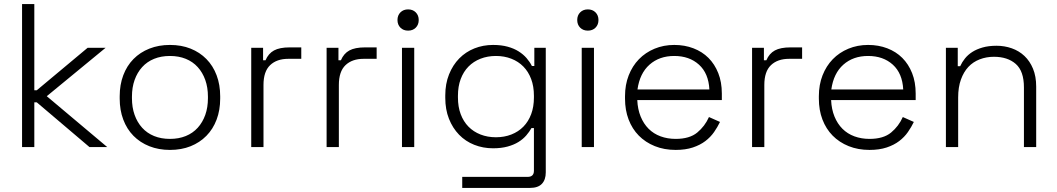

<svg xmlns="http://www.w3.org/2000/svg" viewBox="-20 -720 5175 940"><path d="M88 0V-700H148V-278H160L409 -486H497L209 -249L505 0H418L160 -219H148V0Z M812 14Q757 14 711.5 -4Q666 -22 633.5 -55Q601 -88 583.5 -134.5Q566 -181 566 -237V-249Q566 -305 583.5 -351.5Q601 -398 633.5 -431Q666 -464 711.5 -482Q757 -500 812 -500Q868 -500 913 -482Q958 -464 990.5 -431Q1023 -398 1040.5 -351.5Q1058 -305 1058 -249V-237Q1058 -181 1040.5 -134.5Q1023 -88 990.5 -55Q958 -22 913 -4Q868 14 812 14ZM812 -40Q855 -40 889.5 -54Q924 -68 948 -94.5Q972 -121 985 -157.5Q998 -194 998 -239V-247Q998 -292 985 -328.5Q972 -365 948 -391.5Q924 -418 889.5 -432Q855 -446 812 -446Q769 -446 734.5 -432Q700 -418 676 -391.5Q652 -365 639 -328.5Q626 -292 626 -247V-239Q626 -194 639 -157.5Q652 -121 676 -94.5Q700 -68 734.5 -54Q769 -40 812 -40Z M1210 0V-486H1268V-425H1280Q1294 -458 1321.5 -473Q1349 -488 1398 -488H1455V-432H1391Q1335 -432 1302.5 -401Q1270 -370 1270 -304V0Z M1579 0V-486H1637V-425H1649Q1663 -458 1690.5 -473Q1718 -488 1767 -488H1824V-432H1760Q1704 -432 1671.5 -401Q1639 -370 1639 -304V0Z M1948 0V-486H2008V0ZM1978 -570Q1955 -570 1940.5 -584.5Q1926 -599 1926 -622Q1926 -645 1940.5 -659.5Q1955 -674 1978 -674Q2001 -674 2015.5 -659.5Q2030 -645 2030 -622Q2030 -599 2015.5 -584.5Q2001 -570 1978 -570Z M2408 -48Q2449 -48 2483.5 -61.5Q2518 -75 2542.5 -100Q2567 -125 2580.5 -161Q2594 -197 2594 -243V-251Q2594 -297 2580.5 -333Q2567 -369 2542.5 -394Q2518 -419 2483.5 -432.5Q2449 -446 2408 -446Q2367 -446 2332.5 -432.5Q2298 -419 2273.5 -394Q2249 -369 2235.5 -333Q2222 -297 2222 -251V-243Q2222 -197 2235.5 -161Q2249 -125 2273.5 -100Q2298 -75 2332.5 -61.5Q2367 -48 2408 -48ZM2160 -253Q2160 -310 2178.5 -356Q2197 -402 2228.5 -434Q2260 -466 2302.5 -483Q2345 -500 2394 -500Q2434 -500 2465 -491.5Q2496 -483 2519 -468.5Q2542 -454 2558 -435.5Q2574 -417 2584 -397H2596V-486H2652V124Q2652 160 2633 180Q2614 200 2575 200H2243V146H2563Q2594 146 2594 116V-93H2582Q2572 -75 2556.5 -57Q2541 -39 2518.5 -25Q2496 -11 2465 -2.5Q2434 6 2394 6Q2345 6 2302 -11Q2259 -28 2227.5 -60.5Q2196 -93 2178 -138.5Q2160 -184 2160 -241Z M2828 0V-486H2888V0ZM2858 -570Q2835 -570 2820.5 -584.5Q2806 -599 2806 -622Q2806 -645 2820.5 -659.5Q2835 -674 2858 -674Q2881 -674 2895.5 -659.5Q2910 -645 2910 -622Q2910 -599 2895.5 -584.5Q2881 -570 2858 -570Z M3453 -282Q3449 -361 3402 -403.5Q3355 -446 3281 -446Q3208 -446 3160 -403.5Q3112 -361 3101 -282ZM3288 14Q3232 14 3186 -4.5Q3140 -23 3107.5 -56Q3075 -89 3057.5 -135Q3040 -181 3040 -237V-249Q3040 -305 3058 -351Q3076 -397 3108 -430Q3140 -463 3184.5 -481.5Q3229 -500 3281 -500Q3332 -500 3375 -483.5Q3418 -467 3448.5 -436.5Q3479 -406 3496.5 -362Q3514 -318 3514 -262V-230H3100Q3102 -185 3116.5 -149.5Q3131 -114 3155.5 -89.5Q3180 -65 3214 -52.5Q3248 -40 3288 -40Q3356 -40 3393.5 -71Q3431 -102 3451 -147L3505 -123Q3493 -98 3476 -73.5Q3459 -49 3433.5 -29.5Q3408 -10 3372 2Q3336 14 3288 14Z M3662 0V-486H3720V-425H3732Q3746 -458 3773.5 -473Q3801 -488 3850 -488H3907V-432H3843Q3787 -432 3754.5 -401Q3722 -370 3722 -304V0Z M4402 -282Q4398 -361 4351 -403.5Q4304 -446 4230 -446Q4157 -446 4109 -403.5Q4061 -361 4050 -282ZM4237 14Q4181 14 4135 -4.5Q4089 -23 4056.5 -56Q4024 -89 4006.5 -135Q3989 -181 3989 -237V-249Q3989 -305 4007 -351Q4025 -397 4057 -430Q4089 -463 4133.5 -481.5Q4178 -500 4230 -500Q4281 -500 4324 -483.5Q4367 -467 4397.5 -436.5Q4428 -406 4445.5 -362Q4463 -318 4463 -262V-230H4049Q4051 -185 4065.5 -149.5Q4080 -114 4104.5 -89.5Q4129 -65 4163 -52.5Q4197 -40 4237 -40Q4305 -40 4342.5 -71Q4380 -102 4400 -147L4454 -123Q4442 -98 4425 -73.5Q4408 -49 4382.5 -29.5Q4357 -10 4321 2Q4285 14 4237 14Z M4611 0V-486H4669V-396H4681Q4690 -416 4704.5 -434Q4719 -452 4740 -465.5Q4761 -479 4790.5 -487.5Q4820 -496 4859 -496Q4898 -496 4933.5 -483.5Q4969 -471 4995.5 -446Q5022 -421 5037.5 -383.5Q5053 -346 5053 -296V0H4993V-292Q4993 -372 4953 -407Q4913 -442 4846 -442Q4809 -442 4776.5 -429.5Q4744 -417 4721 -392.5Q4698 -368 4684.5 -330.5Q4671 -293 4671 -243V0Z"/></svg>

Font: Space Grotesk Light
Style: Regular
Weight: 300
Designer: Florian Karsten
Foundry: Florian Karsten
Version: Version 2.000